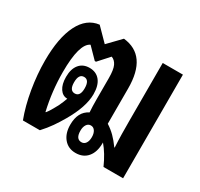

<svg xmlns="http://www.w3.org/2000/svg" viewBox="-117 -661 849 815"><g transform="rotate(30 307.5 -253.5)"><path d="M76 0Q54 -58 42 -129Q30 -200 30 -267Q30 -379 62.5 -443.5Q95 -508 155 -515L215 -454L274 -515Q395 -502 395 -341V-168Q417 -154 434 -137Q451 -120 469 -95H471Q469 -130 468.5 -159.5Q468 -189 468 -225V-508H567V0H471Q447 -54 417 -89V-85Q417 -42 396 -17Q375 8 338 8Q302 8 280.5 -17.5Q259 -43 259 -85Q259 -149 304 -171Q303 -185 302.5 -200Q302 -215 302 -231V-338Q302 -379 293 -398Q284 -417 267 -423L220 -371H214L164 -422Q120 -402 120 -263Q120 -170 141 -79H143Q156 -95 175 -131Q186 -154 193 -174Q170 -174 156 -195Q142 -216 142 -252Q142 -291 160 -313Q178 -335 210 -335Q243 -335 261.5 -312Q280 -289 280 -246Q280 -184 231 -100Q216 -74 199 -49.5Q182 -25 159 0ZM209 -209Q235 -209 235 -249Q235 -290 209 -290Q183 -290 183 -249Q183 -209 209 -209ZM337 -44Q350 -44 357.5 -55Q365 -66 365 -85Q365 -103 357.5 -114.5Q350 -126 337 -126Q324 -126 316.5 -114.5Q309 -103 309 -85Q309 -44 337 -44Z"/></g></svg>

Font: Noto Sans Thai Looped UI Condensed Medium
Style: Regular
Weight: 500
Width: 3
Designer: Cadson Demak Team
Foundry: Cadson Demak Co., Ltd.
Version: Version 1.000